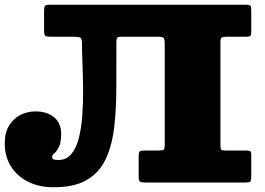

<svg xmlns="http://www.w3.org/2000/svg" viewBox="-20 -770 1118 810"><path d="M0 -165Q0 -211 18.8 -241Q37.5 -271 67 -285.5Q96.5 -300 129 -300Q179.5 -300 208.8 -274.8Q238 -249.5 238 -206Q238 -168.5 228.5 -150Q219 -131.5 209.5 -123.5Q200 -115.5 200 -109Q200 -100 206.8 -97.5Q213.5 -95 226 -95Q260 -95 281 -120.2Q302 -145.5 312.8 -188.2Q323.5 -231 327.2 -283.8Q331 -336.5 330.5 -391.8Q330 -447 328 -497.5Q326 -548 326 -586Q326 -607 319.2 -611Q312.5 -615 291.5 -615H195Q178.5 -615 172.2 -618.2Q166 -621.5 166 -639V-721Q166 -739.5 169.2 -744.8Q172.5 -750 191 -750H1017Q1034.5 -750 1037.2 -744.8Q1040 -739.5 1040 -722V-640Q1040 -624.5 1037 -619.8Q1034 -615 1018 -615H936Q919 -615 914.5 -611.2Q910 -607.5 910 -591V-154Q910 -141.5 914 -138.2Q918 -135 930 -135H1016Q1028.5 -135 1034.2 -132.8Q1040 -130.5 1040 -118V-25Q1040 -8 1035.8 -4Q1031.5 0 1015 0H593Q576 0 570.5 -4Q565 -8 565 -26V-111Q565 -128.5 570 -131.8Q575 -135 592 -135H647Q664.5 -135 669.8 -138.2Q675 -141.5 675 -159V-583Q675 -603.5 671 -609.2Q667 -615 646 -615H490Q477 -615 474 -609.5Q471 -604 471 -590.5Q471 -487.5 470.8 -395.5Q470.5 -303.5 461 -227.5Q451.5 -151.5 424.5 -96Q397.5 -40.5 345.2 -10.2Q293 20 206 20Q145 20 98.5 -3.2Q52 -26.5 26 -68.2Q0 -110 0 -165Z"/></svg>

Font: Besley* Fatface
Style: Regular
Weight: 900
Designer: Owen Earl
Foundry: indestructible type*
Version: Version 3.000; ttfautohint (v1.8.3)